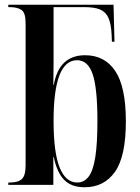

<svg xmlns="http://www.w3.org/2000/svg" viewBox="-20 -780 592 810"><path d="M337 10Q281 10 250.5 -21.5Q220 -53 207 -117H205V0H15V-10H22Q56 -10 72 -24.5Q88 -39 88 -83V-683Q88 -727 70 -738.5Q52 -750 21 -750H15V-760H459L463 -604H452L451 -632Q449 -679 437.5 -704.5Q426 -730 402 -740Q378 -750 335 -750H206V-580Q206 -552 206 -513Q206 -474 205 -422H207Q229 -547 339 -547Q422 -547 466.5 -480Q511 -413 511 -268Q511 -120 465 -55Q419 10 337 10ZM306 -10Q335 -10 354 -35Q373 -60 382 -117Q391 -174 391 -270Q391 -408 371 -467Q351 -526 305 -526Q206 -526 206 -270Q206 -137 231.5 -73.5Q257 -10 306 -10Z"/></svg>

Font: Noto Serif Display Condensed SemiBold
Style: Regular
Weight: 600
Width: 3
Designer: Monotype Design Team
Foundry: Monotype Imaging Inc.
Version: Version 2.009